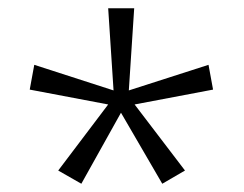

<svg xmlns="http://www.w3.org/2000/svg" viewBox="-20 -779 591 465"><path d="M305 -759 292 -560 485 -622 496 -562 306 -526 428 -366 373 -334 273 -506 177 -334 121 -366 242 -526 52 -562 63 -622 255 -560 242 -759Z"/></svg>

Font: Noto Sans Arabic Light
Style: Regular
Weight: 300
Designer: Monotype Design Team, Nadine Chahine, Nizar Qandah and Khaled Hosny
Foundry: Monotype Imaging Inc.
Version: Version 2.012; ttfautohint (v1.8.4.7-5d5b)